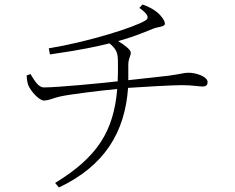

<svg xmlns="http://www.w3.org/2000/svg" viewBox="-20 -784 1040 850"><path d="M98 -450C99 -429 102 -414 106 -405C116 -381 153 -339 174 -339C197 -339 218 -351 247 -357C287 -366 422 -383 499 -390C483 -203 412 -89 224 26L241 46C443 -50 533 -198 547 -395C621 -400 745 -407 785 -407C832 -407 862 -401 876 -401C896 -401 899 -411 899 -421C899 -445 847 -462 816 -462C793 -462 791 -458 728 -449L548 -429V-491C547 -525 559 -534 559 -551C559 -564 530 -586 503 -602C558 -617 610 -637 658 -657C681 -666 710 -665 710 -679C710 -694 692 -715 680 -726C668 -737 644 -753 611 -764L597 -749C638 -720 640 -704 625 -694C576 -663 371 -599 196 -570L201 -543C354 -565 410 -579 465 -592C496 -565 501 -551 502 -516C503 -483 502 -453 501 -424C421 -415 236 -397 174 -397C150 -397 133 -427 115 -456Z"/></svg>

Font: Noto Serif TC ExtraLight
Style: Regular
Weight: 200
Designer: Ryoko NISHIZUKA 西塚涼子 (kana & ideographs); Frank Grießhammer (Latin, Greek & Cyrillic); Wenlong ZHANG 张文龙 (bopomofo); San
Foundry: Adobe
Version: Version 2.001;hotconv 1.1.0;makeotfexe 2.6.0